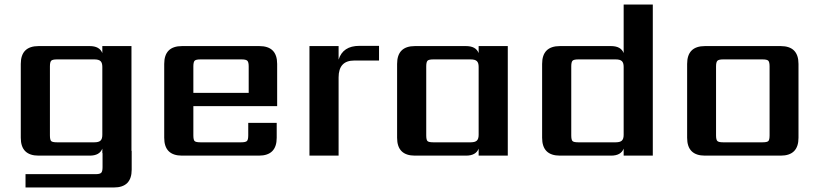

<svg xmlns="http://www.w3.org/2000/svg" viewBox="-20 -689 3627 850"><path d="M232 -59H398Q417 -59 425 -66.5Q433 -74 433 -92V-393Q433 -411 425 -418.5Q417 -426 398 -426H232Q212 -426 206.5 -420Q201 -414 201 -395V-90Q201 -70 206.5 -64.5Q212 -59 232 -59ZM562 -21H563V62Q563 141 484 141H93V82H403Q422 82 428 76Q434 70 434 51V-11H433V-31Q421 0 377 0H151Q72 0 72 -79V-406Q72 -485 151 -485H377Q421 -485 433 -454V-485H562Z M836 -278H1081V-395Q1081 -414 1075 -420Q1069 -426 1050 -426H867Q847 -426 841.5 -420Q836 -414 836 -395ZM786 -485H1128Q1207 -485 1207 -406V-219H836V-90Q836 -70 841.5 -64.5Q847 -59 867 -59H1048Q1067 -59 1073 -64.5Q1079 -70 1079 -90V-145H1205V-79Q1205 0 1126 0H786Q707 0 707 -79V-406Q707 -485 786 -485Z M1571 -486H1658V-421H1548Q1479 -421 1479 -346V0H1350V-485H1479V-425Q1498 -486 1571 -486Z M1898 -59H2064Q2083 -59 2091 -66.5Q2099 -74 2099 -92V-393Q2099 -411 2091 -418.5Q2083 -426 2064 -426H1898Q1878 -426 1872.5 -420Q1867 -414 1867 -395V-90Q1867 -70 1872.5 -64.5Q1878 -59 1898 -59ZM2099 -485H2228V0H2099V-31Q2087 0 2043 0H1817Q1738 0 1738 -79V-406Q1738 -485 1817 -485H2043Q2087 -485 2099 -454Z M2540 -59H2706Q2725 -59 2733 -66.5Q2741 -74 2741 -92V-393Q2741 -411 2733 -418.5Q2725 -426 2706 -426H2540Q2520 -426 2514.5 -420Q2509 -414 2509 -395V-90Q2509 -70 2514.5 -64.5Q2520 -59 2540 -59ZM2741 -669H2870V0H2741V-31Q2729 0 2685 0H2459Q2380 0 2380 -79V-406Q2380 -485 2459 -485H2685Q2729 -485 2741 -454Z M3387 -90V-395Q3387 -414 3381.5 -420Q3376 -426 3356 -426H3181Q3162 -426 3156 -420Q3150 -414 3150 -395V-90Q3150 -70 3156 -64.5Q3162 -59 3181 -59H3356Q3376 -59 3381.5 -64.5Q3387 -70 3387 -90ZM3101 -485H3436Q3515 -485 3515 -406V-79Q3515 0 3436 0H3101Q3022 0 3022 -79V-406Q3022 -485 3101 -485Z"/></svg>

Font: Sarpanch SemiBold
Style: Regular
Weight: 600
Designer: Manushi Parikh (Devanagari and Latin), Jyotish Sonowal (Devanagari)
Foundry: Indian Type Foundry
Version: Version 2.004;PS 1.0;hotconv 1.0.78;makeotf.lib2.5.61930; tt